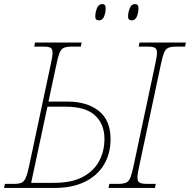

<svg xmlns="http://www.w3.org/2000/svg" viewBox="-30 -923 933 943"><path d="M-10 0 -6 -20H40Q64 -20 76.5 -26Q89 -32 97 -51Q105 -70 113 -108L219 -606Q228 -645 228 -663Q228 -683 218 -688.5Q208 -694 184 -694H138L142 -714H371L367 -694H321Q297 -694 283.5 -688Q270 -682 262.5 -663.5Q255 -645 247 -606L208 -424H302Q398 -424 455.5 -378Q513 -332 513 -240Q513 -169 481 -115Q449 -61 387.5 -30.5Q326 0 239 0ZM123 -25H236Q322 -25 376.5 -54Q431 -83 457 -132Q483 -181 483 -240Q483 -314 436.5 -356.5Q390 -399 292 -399H203ZM503 0 507 -20H551Q576 -20 589.5 -26Q603 -32 610.5 -51Q618 -70 626 -108L732 -606Q741 -645 741 -663Q741 -683 730.5 -688.5Q720 -694 695 -694H651L655 -714H883L879 -694H835Q810 -694 796.5 -688Q783 -682 775.5 -663.5Q768 -645 760 -606L654 -108Q645 -69 645 -51Q645 -32 655.5 -26Q666 -20 691 -20H735L731 0ZM616 -823Q609 -823 604 -827Q599 -831 599 -842Q599 -861 607 -882Q615 -903 633 -903Q650 -903 650 -883Q650 -862 642.5 -842.5Q635 -823 616 -823ZM455 -823Q448 -823 443 -827Q438 -831 438 -842Q438 -861 446 -882Q454 -903 472 -903Q489 -903 489 -883Q489 -862 481.5 -842.5Q474 -823 455 -823Z"/></svg>

Font: Noto Serif Thin
Style: Italic
Weight: 100
Italic angle: -12°
Designer: Monotype Design Team
Foundry: Monotype Imaging Inc.
Version: Version 2.014; ttfautohint (v1.8.4.7-5d5b)